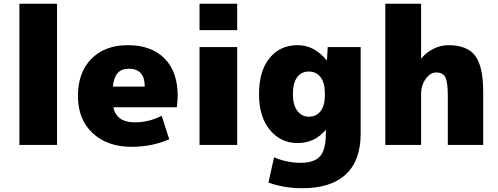

<svg xmlns="http://www.w3.org/2000/svg" viewBox="-20 -770 2645 1020"><path d="M83 0V-750H283V0Z M580 -310H749Q749 -405 664 -405Q587 -405 580 -310ZM582 -200Q599 -120 696 -120Q771 -120 839 -155L879 -30Q787 10 679 10Q550 10 472 -63Q394 -136 394 -260Q394 -385 465.5 -457.5Q537 -530 659 -530Q784 -530 854 -459.5Q924 -389 924 -260Q924 -233 919 -200Z M1040 -610V-750H1240V-610ZM1040 0V-520H1240V0Z M1711 -80H1710Q1652 -10 1561 -10Q1472 -10 1414 -79.5Q1356 -149 1356 -270Q1356 -393 1412 -461.5Q1468 -530 1561 -530Q1650 -530 1715 -450H1717L1721 -520H1896V-60Q1896 83 1817 156.5Q1738 230 1586 230Q1490 230 1406 200L1436 66Q1506 95 1576 95Q1649 95 1680 60.5Q1711 26 1711 -60ZM1536 -270Q1536 -213 1559.5 -181.5Q1583 -150 1621 -150Q1660 -150 1683 -179.5Q1706 -209 1706 -265V-275Q1706 -330 1683 -360Q1660 -390 1621 -390Q1581 -390 1558.5 -359.5Q1536 -329 1536 -270Z M2547 -280V0H2359V-260Q2359 -335 2345.5 -360Q2332 -385 2297 -385Q2266 -385 2241.5 -351Q2217 -317 2217 -270V0H2027V-750H2217V-460H2219Q2244 -492 2283 -511Q2322 -530 2362 -530Q2461 -530 2504 -474.5Q2547 -419 2547 -280Z"/></svg>

Font: Mplus 1p Black
Style: Regular
Weight: 900
Version: Version 1.061